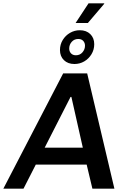

<svg xmlns="http://www.w3.org/2000/svg" viewBox="-61 -1123 748 1143"><path d="M-41 0 315 -686H458L620 0H489L455 -143H152L79 0ZM205 -244H432L364 -546H359ZM389 -986 466 -1103H559L560 -1101L462 -986ZM382 -742Q343 -742 319.5 -765Q296 -788 296 -825Q296 -858 312.5 -885Q329 -912 356 -927.5Q383 -943 414 -943Q453 -943 476.5 -920Q500 -897 500 -860Q500 -827 483.5 -800Q467 -773 440.5 -757.5Q414 -742 382 -742ZM391 -794Q415 -794 430 -811.5Q445 -829 445 -851Q445 -868 434.5 -879.5Q424 -891 405 -891Q381 -891 366 -874Q351 -857 351 -834Q351 -817 361.5 -805.5Q372 -794 391 -794Z"/></svg>

Font: Chivo Medium Medium
Style: Italic
Weight: 500
Italic angle: -8.05°
Version: Version 2.002